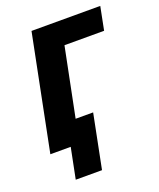

<svg xmlns="http://www.w3.org/2000/svg" viewBox="-126 -604 684 824"><g transform="rotate(-20 215.5 -192.5)"><path d="M12 0 117 -525H431L410 -419H229L166 -106H246L197 140H77L105 0Z"/></g></svg>

Font: IBM Plex Sans Condensed
Style: Bold Italic
Weight: 700
Width: 3
Italic angle: -11.31°
Designer: Mike Abbink, Paul van der Laan, Pieter van Rosmalen
Foundry: Bold Monday
Version: Version 3.201